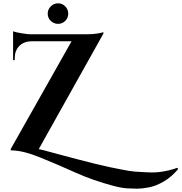

<svg xmlns="http://www.w3.org/2000/svg" viewBox="-20 -908 1096 1159"><path d="M374 -782Q356 -764 330.5 -764Q305 -764 286.5 -782Q268 -800 268 -825.5Q268 -851 286.5 -869.5Q305 -888 330.5 -888Q356 -888 374 -869.5Q392 -851 392 -825.5Q392 -800 374 -782ZM226 44Q122 1 52 0H45V-9L412 -659H170Q124 -658 96.5 -630.5Q69 -603 69 -557V-545H59V-719Q74 -713 111.5 -707Q149 -701 164.5 -701Q180 -701 180 -701H499Q541 -701 570 -706Q599 -711 604 -714V-705L214 -8L244 -1Q279 9 351.5 28Q424 47 455.5 55.5Q487 64 547.5 79Q608 94 637.5 100Q667 106 717.5 116Q768 126 796 128Q874 133 895.5 133Q917 133 938 131Q1004 123 1049 105L1056 112Q1017 159 969.5 187Q922 215 879 223Q836 231 809 231Q782 231 747.5 229Q713 227 659 212.5Q605 198 547 178Q489 158 436 134Q383 110 328 86.5Q273 63 226 44Z"/></svg>

Font: Cinzel Decorative
Style: Bold
Weight: 700
Version: Version 1.002;PS 001.002;hotconv 1.0.56;makeotf.lib2.0.21325